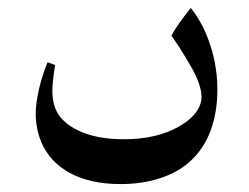

<svg xmlns="http://www.w3.org/2000/svg" viewBox="-20 -268 628 484"><path d="M499 -184Q528 -115 528 -43Q528 15 511 61Q494 107 460 138Q430 166 384 181Q339 196 284 196Q208 196 156 168Q105 140 84 90Q70 56 70 18Q70 -5 77.5 -40Q85 -75 100 -111L119 -104Q112 -62 112 -39Q112 2 132 27Q153 53 194 68Q235 83 292 83Q375 83 431 51Q458 36 473 16.5Q488 -3 488 -24Q488 -55 459 -104.5Q430 -154 412 -178Q427 -206 461 -248Q484 -219 499 -184Z"/></svg>

Font: Mirza
Style: Regular
Weight: 400
Designer: Arabic design by Kourosh Beigpour, Latin design by Eduardo Tunni, engineering by Lasse Fister
Version: Version 1.0010g